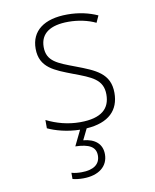

<svg xmlns="http://www.w3.org/2000/svg" viewBox="-87 -605 736 911"><g transform="rotate(-10 281.5 -149.5)"><path d="M240 240C315 240 361 203 361 145C361 95 327 67 271 62L297 9C405 2 456 -51 456 -134C456 -228 388 -254 296 -289C214 -320 163 -337 163 -406C163 -472 212 -504 299 -504C346 -504 393 -494 430 -476L445 -509C403 -528 355 -539 300 -539C187 -539 124 -490 124 -405C124 -313 195 -289 278 -257C363 -225 417 -206 417 -133C417 -66 376 -25 272 -25C213 -25 159 -40 111 -64V-24C147 -7 203 9 265 10L229 84C295 86 327 103 327 145C327 187 295 210 238 210C223 210 205 209 189 204V234C203 238 222 240 240 240Z"/></g></svg>

Font: Noto Sans Mono SemiCondensed ExtraLight
Style: Regular
Weight: 200
Width: 4
Designer: Monotype Design Team
Foundry: Monotype Imaging Inc.
Version: Version 2.014